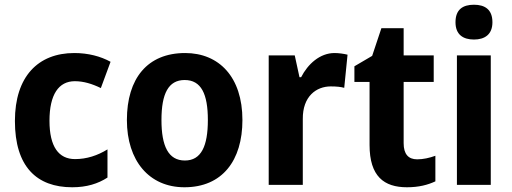

<svg xmlns="http://www.w3.org/2000/svg" viewBox="-20 -781 2161 811"><path d="M285 10C346 10 394 -5 434 -31V-150C392 -124 346 -109 297 -109C228 -109 189 -161 189 -271C189 -382 228 -438 296 -438C333 -438 369 -427 406 -409L447 -520C405 -543 353 -557 294 -557C141 -557 43 -458 43 -270C43 -77 135 10 285 10Z M1004 -274C1004 -456 905 -557 762 -557C603 -557 516 -450 516 -274C516 -102 610 10 759 10C919 10 1004 -103 1004 -274ZM662 -274C662 -385 691 -443 760 -443C830 -443 858 -384 858 -274C858 -164 830 -103 761 -103C691 -103 662 -164 662 -274Z M1393 -557C1331 -557 1280 -510 1252 -455H1245L1225 -547H1115V0H1259V-278C1258 -374 1316 -416 1377 -416C1402 -416 1420 -414 1434 -410L1448 -550C1432 -554 1411 -557 1393 -557Z M1742 -108C1705 -108 1685 -130 1685 -176V-435H1812V-547H1685V-662H1591L1552 -545L1477 -501V-435H1541V-169C1541 -36 1602 10 1699 10C1749 10 1787 0 1819 -15V-123C1794 -114 1768 -108 1742 -108Z M1982 -761C1935 -761 1904 -741 1904 -687C1904 -635 1936 -614 1982 -614C2027 -614 2060 -635 2060 -687C2060 -741 2028 -761 1982 -761ZM2053 -547H1910V0H2053Z"/></svg>

Font: Noto Sans Georgian SemiCondensed Bold
Style: Regular
Weight: 700
Width: 4
Designer: Monotype Design Team, Akaki Razmadze
Foundry: Google LLC
Version: Version 2.005